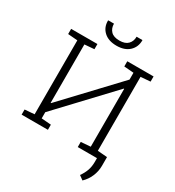

<svg xmlns="http://www.w3.org/2000/svg" viewBox="-248 -1042 1259 1378"><g transform="rotate(30 381.5 -353.0)"><path d="M37.6 0V-42.5L117.2 -48.8V-661.6L37.6 -668V-710.9H255.4V-668L175.8 -661.6V-177.7L178.7 -176.8L582.5 -605V-661.6L502.9 -668V-710.9H720.7V-668L641.1 -661.6V-48.8L720.7 -42.5V0H502.9V-42.5L582.5 -48.8V-527.8L579.6 -528.8L175.8 -100.1V-48.8L255.4 -42.5V0ZM379.4 -768.6Q312.5 -768.6 274.4 -803.5Q236.3 -838.4 236.8 -894L237.8 -897H285.2Q285.2 -858.9 307.9 -835Q330.6 -811 379.4 -811Q426.3 -811 449.5 -835Q472.7 -858.9 472.7 -897H520.5L521.5 -894Q521 -838.4 483.2 -803.5Q445.3 -768.6 379.4 -768.6ZM651.9 190.9 617.2 165.5Q640.1 133.3 651.1 101.6Q662.1 69.8 662.1 31.7V-38.1H720.7V30.3Q720.7 75.7 702.4 118.2Q684.1 160.6 651.9 190.9Z"/></g></svg>

Font: Roboto Slab Light
Style: Regular
Weight: 300
Designer: Google
Version: Version 2.000; ttfautohint (v1.8.1.43-b0c9)